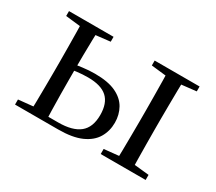

<svg xmlns="http://www.w3.org/2000/svg" viewBox="-101 -717 1033 918"><g transform="rotate(30 416.0 -258.0)"><path d="M166 0V-29H272Q351 -29 390 -60.5Q429 -92 429 -160Q429 -225 395 -256Q361 -287 289 -287Q258 -287 229.5 -283.5Q201 -280 173 -274V-305Q207 -310 241.5 -314.5Q276 -319 309 -319Q381 -319 424.5 -298.5Q468 -278 488 -242.5Q508 -207 508 -163Q508 -117 486 -80Q464 -43 416 -21.5Q368 0 289 0ZM131 0Q132 -24 132.5 -65Q133 -106 133.5 -150Q134 -194 134 -229V-288Q134 -322 133.5 -366Q133 -410 132.5 -451Q132 -492 131 -516H219Q218 -492 217 -451Q216 -410 215.5 -366Q215 -322 215 -287V-229Q215 -194 215.5 -150Q216 -106 217 -65Q218 -24 219 0ZM603 0Q605 -24 605.5 -65Q606 -106 606.5 -150Q607 -194 607 -229V-288Q607 -322 606.5 -366Q606 -410 605.5 -451Q605 -492 603 -516H692Q691 -492 690.5 -451Q690 -410 689.5 -366Q689 -322 689 -288V-229Q689 -194 689.5 -150Q690 -106 690.5 -65Q691 -24 692 0ZM51 -489V-516H297V-489L192 -477H159ZM524 0V-28L632 -39H665L772 -28V0ZM524 -489V-516H772V-489L665 -477H632ZM51 0V-28L159 -39H177V0Z"/></g></svg>

Font: Noto Serif SC
Style: Regular
Weight: 400
Designer: Ryoko NISHIZUKA 西塚涼子 (kana & ideographs); Frank Grießhammer (Latin, Greek & Cyrillic); Wenlong ZHANG 张文龙 (bopomofo); San
Foundry: Adobe
Version: Version 2.002-H1;hotconv 1.1.0;makeotfexe 2.6.0